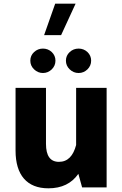

<svg xmlns="http://www.w3.org/2000/svg" viewBox="-20 -1023 667 1048"><path d="M220.7 -831.1H313.5L392.6 -1002.9H281.2ZM145.5 -691.9C145.5 -673.3 152.3 -657.7 166 -644.5C179.7 -631.3 195.8 -624.5 214.4 -624.5C232.9 -624.5 249 -631.3 262.7 -644.5C275.9 -657.7 282.7 -673.3 282.7 -691.9C282.7 -710.4 275.9 -726.1 262.7 -738.8C249 -751.5 232.9 -757.8 214.4 -757.8C195.8 -757.8 179.7 -751.5 166 -738.8C152.3 -726.1 145.5 -710.4 145.5 -691.9ZM339.8 -691.9C339.8 -673.3 346.7 -657.7 360.4 -644.5C374 -631.3 390.1 -624.5 409.2 -624.5C427.7 -624.5 443.8 -631.3 457.5 -644.5C470.7 -657.7 477.5 -673.3 477.5 -691.9C477.5 -710.4 470.7 -726.1 457.5 -738.8C443.8 -751.5 427.7 -757.8 409.2 -757.8C390.1 -757.8 374 -751.5 360.4 -738.8C346.7 -726.1 339.8 -710.4 339.8 -691.9ZM64.9 -200.7C64.9 -67.4 127.4 4.9 244.1 4.9C316.9 4.9 371.1 -21.5 407.7 -74.2L428.2 0H562V-543.5H395.5V-231.4C379.9 -172.4 350.1 -139.6 301.8 -139.6C254.4 -139.6 231 -172.4 231 -237.8V-543.5H64.9Z"/></svg>

Font: Estedad ExtraBold
Style: Regular
Weight: 800
Designer: Amin Abedi
Version: Version 7.3